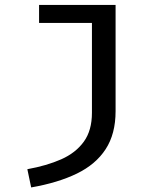

<svg xmlns="http://www.w3.org/2000/svg" viewBox="-20 -561 655 799"><path d="M461 -540.5V-98.5Q461 -3.6 419.7 59.7Q378.5 123.1 300 161.3Q221.5 199.5 109.7 219L93.8 143.1Q173.8 128.7 234.4 102.1Q294.9 75.4 328.7 28.7Q362.6 -17.9 362.6 -91.8V-465.6H142.6V-540.5Z"/></svg>

Font: Fira Code Retina
Style: Regular
Weight: 450
Monospace: yes
Designer: Carrois Corporate, Edenspiekermann AG, Nikita Prokopov
Foundry: Carrois Corporate, Edenspiekermann AG, Nikita Prokopov
Version: Version 6.002